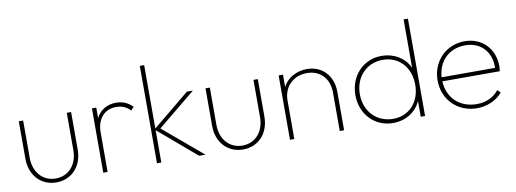

<svg xmlns="http://www.w3.org/2000/svg" viewBox="-58 -1019 3631 1352"><g transform="rotate(-10 1757.5 -343.0)"><path d="M256 10C366 10 443 -73 443 -192V-460H412V-193C412 -90 349 -18 256 -18C163 -18 100 -91 100 -193V-460H69V-192C69 -72 147 10 256 10Z M592 0H623V-281C623 -382 679 -440 760 -440C802 -440 834 -427 862 -397L883 -420C850 -455 810 -470 765 -470C703 -470 650 -440 623 -385V-460H592Z M1278 0H1323L1042 -237L1314 -460H1271L1007 -243V-696H976V0H1007V-231Z M1591 10C1701 10 1778 -73 1778 -192V-460H1747V-193C1747 -90 1684 -18 1591 -18C1498 -18 1435 -91 1435 -193V-460H1404V-192C1404 -72 1482 10 1591 10Z M2283 -275V0H2314V-275C2314 -389 2240 -470 2130 -470C2053 -470 1989 -432 1958 -373V-460H1927V0H1958V-276C1958 -373 2027 -442 2125 -442C2221 -442 2283 -375 2283 -275Z M2664 10C2753 10 2827 -36 2862 -112V0H2893V-696H2862V-350C2827 -426 2750 -470 2664 -470C2533 -470 2435 -367 2435 -229C2435 -93 2532 10 2664 10ZM2467 -230C2467 -353 2551 -441 2667 -441C2783 -441 2863 -354 2863 -229C2863 -106 2784 -19 2670 -19C2551 -19 2467 -107 2467 -230Z M3264 10C3338 10 3405 -21 3446 -70L3425 -91C3387 -43 3332 -19 3268 -19C3145 -19 3061 -99 3055 -219H3466C3468 -236 3469 -248 3469 -253C3469 -381 3381 -470 3258 -470C3123 -470 3023 -366 3023 -231C3023 -93 3125 10 3264 10ZM3055 -248C3062 -363 3142 -441 3257 -441C3369 -441 3441 -361 3437 -248Z"/></g></svg>

Font: MV Cash Thin
Style: Regular
Weight: 100
Designer: Rodrigo Fuenzalida
Foundry: fragTYPE
Version: Version 1.100;Glyphs 3.1.2 (3151)